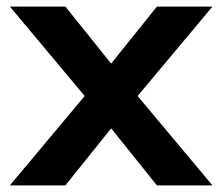

<svg xmlns="http://www.w3.org/2000/svg" viewBox="-20 -559 661 579"><path d="M453.1 0 315.2 -171.9 177.2 0H9.8L235.4 -269.5L9.8 -539.1H177.2L315.2 -367.2L453.1 -539.1H620.6L395 -269.5L620.6 0Z"/></svg>

Font: Min Sans VF VF
Style: Regular
Weight: 400
Designer: Jinseong-Kim, NotoSansCJK, Nunito
Foundry: Jinseong-Kim
Version: Version 1.420;Glyphs 3.1.2 (3151)